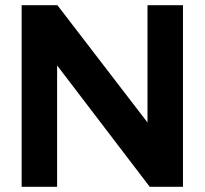

<svg xmlns="http://www.w3.org/2000/svg" viewBox="-20 -720 789 740"><path d="M63.4 0V-700H201.2L548.5 -247.9V-700H685.2V0H557.1L200.1 -467.8V0Z"/></svg>

Font: Red Hat Display
Style: Regular
Weight: 300
Designer: Pentagram, MCKL
Foundry: Pentagram, MCKL
Version: Version 1.023